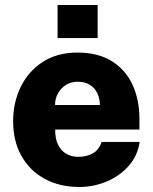

<svg xmlns="http://www.w3.org/2000/svg" viewBox="-20 -737 612 767"><path d="M200.5 -219.5Q200 -184 211.5 -159.8Q223 -135.5 244 -123Q265 -110.5 293 -110.5Q325 -110.5 349.8 -123.8Q374.5 -137 386 -170H538Q529.5 -113.5 493.2 -73.2Q457 -33 405 -11.5Q353 10 297.5 10Q218.5 10 158.8 -22.5Q99 -55 65.8 -114Q32.5 -173 32.5 -252.5Q32.5 -328 63 -390.2Q93.5 -452.5 151 -489.8Q208.5 -527 289.5 -527Q371.5 -527 426.5 -492.8Q481.5 -458.5 509.2 -398.8Q537 -339 537 -262V-219.5ZM200 -317.5H379Q379 -343 369 -364.2Q359 -385.5 339 -398Q319 -410.5 289.5 -410.5Q262.5 -410.5 242.5 -397.2Q222.5 -384 211 -362.8Q199.5 -341.5 200 -317.5ZM210 -585V-717H370V-585Z"/></svg>

Font: Public Sans ExtraBold
Style: Regular
Weight: 800
Designer: The Public Sans Project Authors: Dan O. Williams and USWDS (Libre Franklin designed by Pablo Impallari and Rodrigo Fuenz
Version: Version 1.007